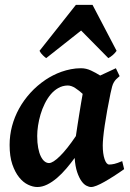

<svg xmlns="http://www.w3.org/2000/svg" viewBox="-20 -731 521 771"><path d="M284.7 -184.6Q287.6 -205.1 291.3 -228.5Q294.9 -252 298.6 -274.7Q302.2 -297.4 305.7 -318.1Q309.1 -338.9 312 -354Q297.9 -367.2 282.2 -377.4Q266.6 -387.7 251.5 -387.7Q231 -387.2 213.9 -377.4Q196.8 -367.7 183.3 -351.6Q169.9 -335.4 159.7 -314.7Q149.4 -293.9 142.8 -271.5Q136.2 -249 132.8 -226.8Q129.4 -204.6 129.4 -185.1Q129.4 -157.7 133.3 -137.2Q137.2 -116.7 143.8 -103.3Q150.4 -89.8 158.9 -83Q167.5 -76.2 176.8 -76.2Q192.4 -76.2 220.7 -104Q249 -131.8 284.7 -184.6ZM478.5 -51.8Q458 -37.1 437.7 -24.2Q417.5 -11.2 399.9 -1.2Q382.3 8.8 368.4 14.4Q354.5 20 345.7 20Q337.4 20 326.9 14.6Q316.4 9.3 306.9 -4.2Q297.4 -17.6 289.8 -40Q282.2 -62.5 279.8 -96.7Q264.2 -75.2 246.3 -54.2Q228.5 -33.2 209.2 -16.6Q189.9 0 169.7 10Q149.4 20 129.9 20Q112.3 20 92.8 10.7Q73.2 1.5 56.9 -18.8Q40.5 -39.1 29.5 -71Q18.6 -103 18.6 -148.9Q18.6 -187.5 28.3 -224.4Q38.1 -261.2 56.6 -294.9Q75.2 -328.6 102.1 -358.2Q128.9 -387.7 163.6 -411.1Q176.8 -419.9 192.9 -428.2Q209 -436.5 227.1 -442.9Q245.1 -449.2 264.9 -453.1Q284.7 -457 305.2 -457Q325.7 -457 345.5 -447.8Q365.2 -438.5 382.3 -427.7Q398.9 -436 415.5 -443.1Q432.1 -450.2 445.3 -457L460.4 -425.3Q452.1 -418.5 446.8 -413.1Q441.4 -407.7 437.3 -400.6Q433.1 -393.6 430.2 -383.3Q427.2 -373 423.8 -356.4Q416.5 -321.3 410.6 -288.3Q404.8 -255.4 400.6 -227.8Q396.5 -200.2 394.5 -179.2Q392.6 -158.2 392.6 -147.5Q392.6 -113.8 399.9 -92Q407.2 -70.3 418.5 -70.3Q428.2 -70.3 439.7 -73Q451.2 -75.7 470.7 -84ZM448.2 -526.9Q441.4 -517.1 432.1 -509.3Q422.9 -501.5 415 -497.6L305.7 -608.4L165.5 -497.6Q161.1 -500.5 152.3 -508.8Q143.6 -517.1 138.7 -526.9L284.7 -711.4H351.6Z"/></svg>

Font: Gentium Basic
Style: Bold Italic
Weight: 700
Italic angle: -8°
Designer: J. Victor Gaultney and Annie Olsen
Foundry: SIL International
Version: Version 1.102; 2013; Maintenance release